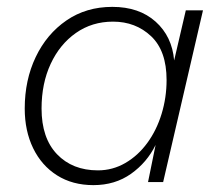

<svg xmlns="http://www.w3.org/2000/svg" viewBox="-20 -530 640 559"><path d="M252 9Q191 9 146 -19.5Q101 -48 76.5 -98.5Q52 -149 52 -214Q52 -297 84 -364Q116 -431 173.5 -470.5Q231 -510 307 -510Q385 -510 433 -467Q481 -424 487 -354L521 -500H571L455 0H411L433 -108Q408 -57 361.5 -24Q315 9 252 9ZM265 -34Q308 -34 345 -55.5Q382 -77 409 -114Q436 -151 450.5 -198.5Q465 -246 465 -297Q465 -382 420 -424.5Q375 -467 309 -467Q248 -467 201 -434Q154 -401 127.5 -344Q101 -287 101 -214Q101 -128 146 -81Q191 -34 265 -34Z"/></svg>

Font: Work Sans Light
Style: Italic
Weight: 300
Italic angle: -13°
Designer: Wei Huang
Foundry: Wei Huang
Version: Version 2.010; ttfautohint (v1.8.3)